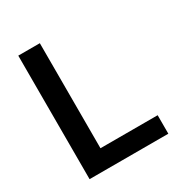

<svg xmlns="http://www.w3.org/2000/svg" viewBox="-167 -834 906 957"><g transform="rotate(-30 286.5 -355.5)"><path d="M526.4 0V-106.4H197.3V-710.9H73.2V0Z"/></g></svg>

Font: Ride
Style: Bold
Weight: 700
Version: Version 3.000